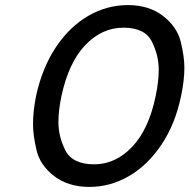

<svg xmlns="http://www.w3.org/2000/svg" viewBox="-20 -728 746 756"><path d="M332 8Q249 8 193.5 -34.5Q138 -77 124 -136Q110 -195 110 -239Q110 -290 122 -350Q146 -461 200 -542Q254 -623 327.5 -665.5Q401 -708 484 -708Q566 -708 621.5 -665.5Q677 -623 691.5 -564Q706 -505 706 -462Q706 -411 693 -350Q670 -239 615.5 -158Q561 -77 487.5 -34.5Q414 8 332 8ZM351 -81Q435 -81 500.5 -150Q566 -219 593 -350Q605 -408 605 -453Q605 -511 577.5 -565Q550 -619 466 -619Q381 -619 315.5 -550Q250 -481 222 -350Q210 -293 210 -248Q210 -189 238 -135Q266 -81 351 -81Z"/></svg>

Font: Sepalumica Med
Style: Italic
Weight: 500
Italic angle: -12°
Designer: Julieta Ulanovsky
Foundry: Julieta Ulanovsky
Version: Version 7.200